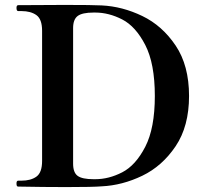

<svg xmlns="http://www.w3.org/2000/svg" viewBox="-20 -758 842 780"><path d="M47 -13Q47 -24 54 -24H67Q105 -24 128 -40.5Q151 -57 151 -104V-633Q151 -680 128 -696.5Q105 -713 67 -713H54Q47 -713 47 -726Q47 -737 54 -737L243 -738Q356 -738 393 -736Q477 -732 558 -693Q639 -654 693.5 -573Q748 -492 748 -368Q748 -245 693.5 -164Q639 -83 558 -44Q477 -5 393 -1Q358 2 249 2Q159 2 54 0Q50 0 48.5 -3Q47 -6 47 -13ZM367 -30Q422 -30 476.5 -58Q531 -86 570 -161.5Q609 -237 609 -368Q609 -500 570 -575.5Q531 -651 476.5 -679Q422 -707 367 -707H360Q314 -707 295.5 -693Q277 -679 277 -644V-93Q277 -57 295.5 -43.5Q314 -30 360 -30Z"/></svg>

Font: Shippori Mincho
Style: Bold
Weight: 700
Designer: FONTDASU
Foundry: FONTDASU / Google Inc. / but / Adobe
Version: Version 3.110; ttfautohint (v1.8.3)